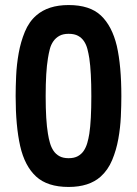

<svg xmlns="http://www.w3.org/2000/svg" viewBox="-20 -731 542 761"><path d="M252 10Q168 10 123 -31.5Q78 -73 60 -152Q42 -232 42 -350Q42 -386 44 -430.5Q46 -475 54 -520Q62 -565 78.5 -605Q95 -645 124 -670Q171 -711 252 -711Q336 -711 380 -669.5Q424 -628 443 -549Q461 -470 461 -350Q461 -314 459 -269.5Q457 -225 449 -180.5Q441 -136 424.5 -96.5Q408 -57 379 -31Q333 10 252 10ZM252 -104Q274 -104 288.5 -112Q303 -120 312 -133.5Q321 -147 326 -164.5Q331 -182 334 -201Q338 -227 340 -264.5Q342 -302 342 -350Q342 -398 340 -435.5Q338 -473 334 -500Q331 -519 326.5 -536.5Q322 -554 313 -567.5Q304 -581 289.5 -589Q275 -597 252 -597Q230 -597 215.5 -589Q201 -581 191.5 -567.5Q182 -554 177.5 -536.5Q173 -519 170 -500Q161 -446 161 -350Q161 -254 170 -201Q173 -182 178 -164.5Q183 -147 192 -133.5Q201 -120 215.5 -112Q230 -104 252 -104Z"/></svg>

Font: Higure Gothic Black
Style: Regular
Weight: 900
Designer: Yoshimichi Ohira
Foundry: Positype
Version: Version 1.000